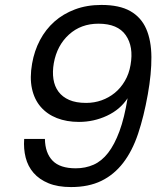

<svg xmlns="http://www.w3.org/2000/svg" viewBox="-20 -757 670 778"><path d="M162 -194Q163 -137 193 -106Q223 -75 287 -75Q326 -75 359 -89.5Q392 -104 418 -137.5Q444 -171 464 -225Q484 -279 497 -359Q467 -313 413.5 -288Q360 -263 300 -263Q250 -263 210.5 -278.5Q171 -294 145 -324Q119 -354 109.5 -398Q100 -442 110 -499Q119 -551 142 -594.5Q165 -638 200.5 -669.5Q236 -701 284 -719Q332 -737 391 -737Q464 -737 508 -712Q552 -687 572.5 -640Q593 -593 593.5 -526Q594 -459 579 -375Q563 -285 539.5 -215Q516 -145 479 -97Q442 -49 390.5 -24Q339 1 268 1Q214 1 176.5 -14.5Q139 -30 116 -56.5Q93 -83 84 -118.5Q75 -154 78 -194ZM329 -340Q362 -340 391.5 -350.5Q421 -361 445 -380.5Q469 -400 486 -429Q503 -458 509 -494Q522 -568 489.5 -614.5Q457 -661 379 -661Q308 -661 259.5 -617Q211 -573 198 -501Q192 -466 196.5 -436.5Q201 -407 217 -385.5Q233 -364 260.5 -352Q288 -340 329 -340Z"/></svg>

Font: SVN-Poppins
Style: Italic
Weight: 400
Italic angle: -10°
Designer: Ninad Kale (Devanagari), Jonny Pinhorn (Latin)
Foundry: Indian Type Foundry
Version: Version 3.002 2017; ttfautohint (v1.8.3)